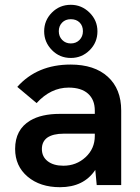

<svg xmlns="http://www.w3.org/2000/svg" viewBox="-20 -771 584 800"><path d="M383 0 377 -63Q329 9 230 9Q147 9 95 -35Q43 -79 43 -150.5Q43 -231 105.5 -268.5Q152.5 -296.5 229 -296.5H375V-310.5Q375 -355.5 346.8 -380.8Q318.5 -406 266 -406Q191.5 -406 132.5 -341.5L52 -409Q135 -502 274 -502Q373.5 -502 429.2 -451.2Q485 -400.5 485 -310.5V0ZM154.5 -150Q154.5 -118 178.8 -99.2Q203 -80.5 244 -80.5Q298 -80.5 336.5 -116Q375 -151.5 375 -204.5V-214H245Q201 -214 177 -197.5Q154.5 -181 154.5 -150ZM164 -640.5Q164 -686 196.2 -718.5Q228.5 -751 275 -751Q320 -751 353 -718.5Q386 -686 386 -640.5Q386 -594 353.5 -561.8Q321 -529.5 275 -529.5Q228.5 -529.5 196.2 -562.5Q164 -595.5 164 -640.5ZM225 -641Q225 -619 239.2 -604.5Q253.5 -590 275 -590Q297 -590 311.2 -604.5Q325.5 -619 325.5 -641Q325.5 -663.5 311.8 -677.2Q298 -691 275 -691Q252.5 -691 238.8 -676.8Q225 -662.5 225 -641Z"/></svg>

Font: HK Grotesk SemiBold
Style: Regular
Weight: 600
Designer: Alfredo Marco Pradil
Foundry: Hanken Design Co.
Version: Version 3.001;FEAKit 1.0